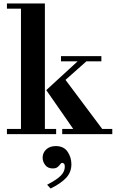

<svg xmlns="http://www.w3.org/2000/svg" viewBox="-20 -774 668 1108"><path d="M413 -15 247 -254 352 -321 581 -15ZM20 0V-30H304V0ZM339 0V-30H628V0ZM101 -15V-738H239V-15ZM286 -249 247 -254 441 -432H492ZM20 -724V-754H239V-724ZM332 -420V-450H565V-420ZM272 314 252 292Q308 263 331 239.5Q354 216 354 188Q354 175 349 170.5Q344 166 339 166Q333 166 327.5 174Q322 182 312.5 190Q303 198 284 198Q256 198 241 178.5Q226 159 226 136Q226 108 246.5 88.5Q267 69 302 69Q348 69 370 101.5Q392 134 392 174Q392 220 361.5 252.5Q331 285 272 314Z"/></svg>

Font: Libre Bodoni
Style: Regular
Weight: 400
Designer: Pablo Impallari, Rodrigo Fuenzalida
Foundry: Impallari Type
Version: Version 2.005;gftools[0.9.23]